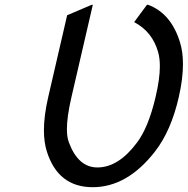

<svg xmlns="http://www.w3.org/2000/svg" viewBox="-20 -777 789 807"><path d="M262.2 -712.9 365.2 -756.8H370.1L280.3 -368.7Q261.2 -286.6 261.2 -234.4Q261.2 -200.2 269.5 -178.7Q308.6 -73.2 389.2 -73.2Q478.5 -73.2 556.6 -178.7Q604 -242.2 633.8 -368.7Q651.9 -444.8 651.9 -498.5Q651.9 -533.2 644.5 -558.6Q620.1 -644 543.9 -684.1L597.7 -756.8H602.5Q700.2 -720.7 737.3 -596.7Q749 -557.6 749 -507.3Q749 -445.8 731.4 -368.7Q699.2 -227.5 631.8 -140.6Q515.1 9.8 369.6 9.8Q224.1 9.8 176.8 -140.6Q164.6 -179.2 164.6 -229.5Q164.6 -291 182.6 -368.7Z"/></svg>

Font: Nova Script
Style: Regular
Weight: 400
Italic angle: -13°
Version: Version 2.001